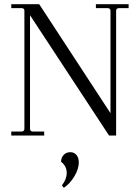

<svg xmlns="http://www.w3.org/2000/svg" viewBox="-20 -650 667 921"><path d="M440 -630H597V-611H551Q537 -611 537 -598V0H503L124 -577V-33Q124 -19 138 -19H192V0H34V-19H83Q97 -19 97 -33V-599Q97 -611 83 -611H34V-630H168L510 -107V-597Q510 -611 496 -611H440ZM358 129Q358 160 337 195.5Q316 231 286 251L277 239Q300 210 300 179Q300 147 273 126Q273 106 285.5 93Q298 80 317 80Q336 80 347 93.5Q358 107 358 129Z"/></svg>

Font: Arapey Thin
Style: Regular
Weight: 100
Designer: Eduardo Rodriguez Tunni
Foundry: Eduardo Rodriguez Tunni
Version: Version 4.000;hotconv 1.0.109;makeotfexe 2.5.65596